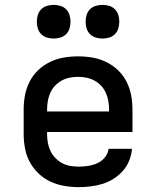

<svg xmlns="http://www.w3.org/2000/svg" viewBox="-20 -759 640 787"><path d="M303 8Q273 8 243.5 3Q214 -2 187 -14.5Q160 -27 138 -48Q116 -69 102 -95Q88 -121 82.5 -150.5Q77 -180 77 -210V-310Q77 -340 82.5 -369Q88 -398 101.5 -424.5Q115 -451 136.5 -471.5Q158 -492 185 -505Q212 -518 241 -523Q270 -528 300 -528Q330 -528 359 -523Q388 -518 415 -505Q442 -492 463.5 -471.5Q485 -451 498.5 -424.5Q512 -398 517.5 -369Q523 -340 523 -310V-218H173V-210Q173 -192 176 -174.5Q179 -157 186.5 -141Q194 -125 206.5 -112Q219 -99 234.5 -90.5Q250 -82 267.5 -79Q285 -76 303 -76Q322 -76 341.5 -79Q361 -82 379 -90Q397 -98 410 -114Q423 -130 425 -149H521Q519 -124 509.5 -100.5Q500 -77 483.5 -58.5Q467 -40 446 -26.5Q425 -13 401 -5.5Q377 2 352 5Q327 8 303 8ZM427 -302V-310Q427 -328 424 -345Q421 -362 414 -378Q407 -394 395 -407Q383 -420 367.5 -428.5Q352 -437 335 -440.5Q318 -444 300 -444Q282 -444 265 -440.5Q248 -437 232.5 -428.5Q217 -420 205 -407Q193 -394 186 -378Q179 -362 176 -345Q173 -328 173 -310V-302ZM400 -601Q386 -601 372.5 -605Q359 -609 349 -619Q339 -629 335 -642.5Q331 -656 331 -670Q331 -684 335 -697.5Q339 -711 349 -721Q359 -731 372.5 -735Q386 -739 400 -739Q414 -739 427.5 -735Q441 -731 451 -721Q461 -711 465 -697.5Q469 -684 469 -670Q469 -656 465 -642.5Q461 -629 451 -619Q441 -609 427.5 -605Q414 -601 400 -601ZM200 -601Q186 -601 172.5 -605Q159 -609 149 -619Q139 -629 135 -642.5Q131 -656 131 -670Q131 -684 135 -697.5Q139 -711 149 -721Q159 -731 172.5 -735Q186 -739 200 -739Q214 -739 227.5 -735Q241 -731 251 -721Q261 -711 265 -697.5Q269 -684 269 -670Q269 -656 265 -642.5Q261 -629 251 -619Q241 -609 227.5 -605Q214 -601 200 -601Z"/></svg>

Font: Zed Mono Medium Extended
Style: Regular
Weight: 500
Width: 7
Monospace: yes
Designer: Belleve Invis
Foundry: Belleve Invis
Version: Version 1.0.0; ttfautohint (v1.8.4)